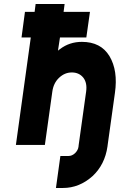

<svg xmlns="http://www.w3.org/2000/svg" viewBox="-20 -720 596 954"><path d="M87 -534H133L59 0H203L240 -265Q246 -308 274 -334Q288 -347 303.5 -353.5Q319 -360 337 -360Q373 -360 394 -334Q414 -308 408 -265L371 0L370 9Q368 26 353 41Q338 55 321 55H280L258 214H293Q374 214 440 155Q501 98 514 8L515 0L551 -258Q567 -369 524 -441Q481 -512 387 -512Q325 -512 278 -476Q276 -475 273 -472.5Q270 -470 268 -468L278 -534H409L427 -661H296L301 -700H157L152 -661H104Z"/></svg>

Font: Unageo
Style: ExtraBold-Italic
Weight: 800
Designer: Richard Sepsi
Foundry: Richard Sepsi
Version: Version 2.000